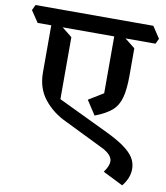

<svg xmlns="http://www.w3.org/2000/svg" viewBox="-128 -697 826 958"><g transform="rotate(10 285.5 -218.5)"><path d="M556 187 454 136Q482 97 476.5 71.5Q471 46 432 24L224 -78Q157 -109 113 -164Q69 -219 69 -299V-572L102 -558L178 -497V-183L420 -67Q484 -37 521 -11Q558 15 574.5 41Q591 67 591 98Q591 123 581.5 145.5Q572 168 556 187ZM360 -132 313 -204 388 -250V-572L420 -558L497 -497V-358Q497 -289 485.5 -246.5Q474 -204 444.5 -178.5Q415 -153 360 -132ZM0 -538 -39 -596 -26 -624H571L610 -565L597 -538Z"/></g></svg>

Font: Eczar Medium
Style: Regular
Weight: 500
Designer: Vaibhav Singh
Foundry: Rosetta Type Foundry
Version: Version 2.000